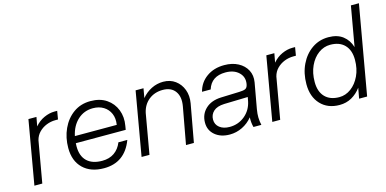

<svg xmlns="http://www.w3.org/2000/svg" viewBox="-69 -1074 2931 1457"><g transform="rotate(-15 1397.0 -345.5)"><path d="M144 -500H207L194 -429Q225 -466 267 -485Q309 -504 349 -504H371L360 -439H339Q303 -439 269 -425.5Q235 -412 210 -386.5Q185 -361 176 -325L119 0H57Z M379 -209Q379 -291 410.5 -359.5Q442 -428 499 -469Q556 -510 633 -510Q708 -510 758.5 -475.5Q809 -441 831 -384Q853 -327 841 -260L836 -230H444Q443 -218 443 -205Q443 -129 484.5 -89Q526 -49 604 -49Q660 -49 699 -76Q738 -103 758 -153H828Q767 9 603 9Q499 9 439 -49Q379 -107 379 -209ZM637 -453Q567 -453 517.5 -407.5Q468 -362 451 -284H780Q788 -334 771.5 -372Q755 -410 720 -431.5Q685 -453 637 -453Z M986 -500H1048L1035 -426Q1067 -465 1111 -487Q1155 -509 1204 -509Q1259 -509 1298.5 -480Q1338 -451 1356 -403Q1374 -355 1364 -297L1310 0H1248L1301 -290Q1314 -363 1282.5 -406.5Q1251 -450 1185 -450Q1121 -450 1075.5 -414Q1030 -378 1016 -315L961 0H899Z M1838 -124Q1832 -89 1832.5 -60.5Q1833 -32 1840 0H1778Q1768 -36 1770 -78Q1737 -37 1690 -14Q1643 9 1591 9Q1520 9 1475.5 -28.5Q1431 -66 1431 -126Q1431 -192 1476 -234.5Q1521 -277 1598 -280L1743 -285Q1777 -286 1791 -293Q1805 -300 1810 -320L1812 -329Q1821 -383 1783 -419Q1745 -455 1679 -455Q1568 -455 1538 -359H1470Q1488 -429 1545.5 -470Q1603 -511 1684 -511Q1747 -511 1793 -486.5Q1839 -462 1861 -420Q1883 -378 1874 -325ZM1496 -133Q1496 -94 1526 -70.5Q1556 -47 1605 -47Q1673 -47 1724 -89Q1775 -131 1789 -199L1795 -231L1609 -226Q1552 -224 1524 -198Q1496 -172 1496 -133Z M2013 -500H2076L2063 -429Q2094 -466 2136 -485Q2178 -504 2218 -504H2240L2229 -439H2208Q2172 -439 2138 -425.5Q2104 -412 2079 -386.5Q2054 -361 2045 -325L1988 0H1926Z M2794 -700 2671 0H2608L2623 -82Q2592 -40 2549.5 -16Q2507 8 2454 8Q2361 8 2305.5 -51Q2250 -110 2250 -209Q2250 -295 2283 -363.5Q2316 -432 2373 -471.5Q2430 -511 2502 -511Q2572 -511 2615.5 -477.5Q2659 -444 2676 -387L2731 -700ZM2315 -209Q2315 -133 2355 -91.5Q2395 -50 2467 -50Q2517 -50 2559.5 -81.5Q2602 -113 2628 -168Q2654 -223 2654 -294Q2654 -369 2614 -410.5Q2574 -452 2501 -452Q2451 -452 2408.5 -421Q2366 -390 2340.5 -335Q2315 -280 2315 -209Z"/></g></svg>

Font: Overused Grotesk Book
Style: Italic
Weight: 350
Italic angle: -10°
Version: Version 0.003